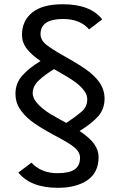

<svg xmlns="http://www.w3.org/2000/svg" viewBox="-20 -710 568 909"><path d="M475.1 -244.1Q475.1 -194.8 446 -160.9Q417 -127 356.9 -89.8Q405.8 -57.1 426.3 -27.6Q446.8 2 446.8 33.2Q446.8 106.9 393.8 143.1Q340.8 179.2 253.9 179.2Q125.5 179.2 66.9 106.9L128.9 60.1Q175.3 109.9 252 109.9Q308.1 109.9 333.5 92Q358.9 74.2 358.9 37.1Q358.9 11.2 334.2 -10.5Q309.6 -32.2 238.8 -68.8Q160.2 -111.3 126.2 -138.4Q92.3 -165.5 72.8 -196Q53.2 -226.6 53.2 -266.1Q53.2 -316.9 86.7 -353.5Q120.1 -390.1 171.9 -420.9Q127 -452.1 105.5 -481Q84 -509.8 84 -544.9Q84 -610.8 132.1 -650.4Q180.2 -689.9 276.9 -689.9Q408.7 -689.9 463.9 -618.2L401.9 -570.8Q359.4 -620.1 278.8 -620.1Q171.9 -620.1 171.9 -548.8Q171.9 -520 199 -498.5Q226.1 -477.1 283.2 -444.8Q367.7 -397.9 404.3 -368.4Q440.9 -338.9 458 -308.6Q475.1 -278.3 475.1 -244.1ZM393.1 -240.2Q393.1 -260.7 378.4 -280.8Q363.8 -300.8 335.2 -322Q306.6 -343.3 235.8 -382.8Q191.9 -356 163.3 -328.9Q134.8 -301.8 134.8 -269Q134.8 -242.2 164.3 -212.4Q193.8 -182.6 244.6 -155.3L293.9 -127.9Q337.9 -157.2 365.5 -180.7Q393.1 -204.1 393.1 -240.2Z"/></svg>

Font: ClearSansRegular
Style: Regular
Weight: 400
Foundry: Intel Corporation
Version: Version 1.00